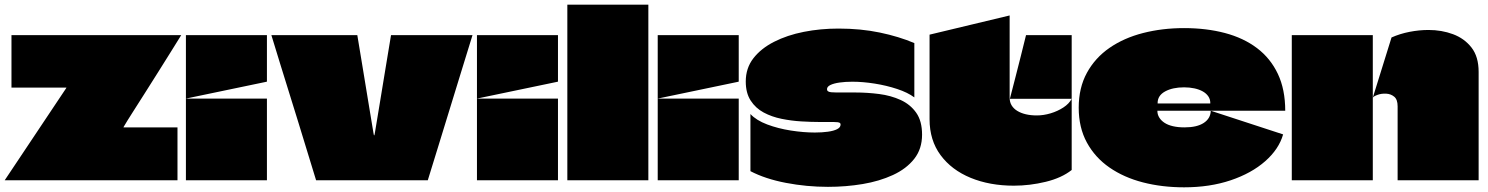

<svg xmlns="http://www.w3.org/2000/svg" viewBox="-20 -770 6354 820"><path d="M29 -396V-620H754Q736 -591 710.5 -550Q685 -509 656 -463Q627 -417 598.5 -372Q570 -327 546 -289.5Q522 -252 508 -228Q508 -227 507.5 -226.5Q507 -226 507.5 -226Q508 -226 508 -226H738V0H0L263 -394Q263 -395 263.5 -395.5Q264 -396 264 -396Q264 -396 263.5 -396Q263 -396 263 -396Z M774 0Q774 -46 774 -91.5Q774 -137 774 -182.5Q774 -228 774 -273Q774 -292 774 -311Q774 -330 774 -349Q832 -349 889.5 -349Q947 -349 1005 -349Q1063 -349 1120 -349Q1120 -291 1120 -233Q1120 -175 1120 -116.5Q1120 -58 1120 0ZM774 -349Q774 -417 774 -485Q774 -553 774 -620H1120Q1120 -587 1120 -554Q1120 -521 1120 -488Q1120 -455 1120 -422Q1120 -422 1119.5 -421.5Q1119 -421 1119 -421Q1033 -403 946.5 -385Q860 -367 774 -349Z M1998 -620Q1974 -542 1950 -464.5Q1926 -387 1902.5 -310Q1879 -233 1855 -155.5Q1831 -78 1807 0H1330Q1311 -62 1292 -124Q1273 -186 1254 -248Q1235 -310 1215.5 -372Q1196 -434 1177 -496Q1158 -558 1139 -620H1506Q1512 -585 1517.5 -550.5Q1523 -516 1529 -481Q1535 -446 1540.5 -411Q1546 -376 1552 -341Q1558 -306 1563.5 -271.5Q1569 -237 1575 -202Q1576 -197 1576.5 -194.5Q1577 -192 1578 -192Q1579 -192 1579.5 -194.5Q1580 -197 1581 -202Q1587 -237 1592.5 -271.5Q1598 -306 1604 -341Q1610 -376 1615.5 -411Q1621 -446 1627 -481Q1633 -516 1638.5 -550.5Q1644 -585 1650 -620Z M2017 0Q2017 -46 2017 -91.5Q2017 -137 2017 -182.5Q2017 -228 2017 -273Q2017 -292 2017 -311Q2017 -330 2017 -349Q2075 -349 2132.5 -349Q2190 -349 2248 -349Q2306 -349 2363 -349Q2363 -291 2363 -233Q2363 -175 2363 -116.5Q2363 -58 2363 0ZM2017 -349Q2017 -417 2017 -485Q2017 -553 2017 -620H2363Q2363 -587 2363 -554Q2363 -521 2363 -488Q2363 -455 2363 -422Q2363 -422 2362.5 -421.5Q2362 -421 2362 -421Q2276 -403 2189.5 -385Q2103 -367 2017 -349Z M2403 0Q2403 -80 2403 -159.5Q2403 -239 2403 -318.5Q2403 -398 2403 -477Q2403 -545 2403 -613.5Q2403 -682 2403 -750H2749Q2749 -708 2749 -666.5Q2749 -625 2749 -583Q2749 -438 2749 -292Q2749 -146 2749 0Z M2789 0Q2789 -46 2789 -91.5Q2789 -137 2789 -182.5Q2789 -228 2789 -273Q2789 -292 2789 -311Q2789 -330 2789 -349Q2847 -349 2904.5 -349Q2962 -349 3020 -349Q3078 -349 3135 -349Q3135 -291 3135 -233Q3135 -175 3135 -116.5Q3135 -58 3135 0ZM2789 -349Q2789 -417 2789 -485Q2789 -553 2789 -620H3135Q3135 -587 3135 -554Q3135 -521 3135 -488Q3135 -455 3135 -422Q3135 -422 3134.5 -421.5Q3134 -421 3134 -421Q3048 -403 2961.5 -385Q2875 -367 2789 -349Z M3165 -422Q3165 -479 3197.5 -521Q3230 -563 3286 -591.5Q3342 -620 3413 -634Q3484 -648 3561 -648Q3656 -648 3737.5 -631Q3819 -614 3885 -586V-354Q3857 -375 3811.5 -390Q3766 -405 3715.5 -413Q3665 -421 3620 -421Q3590 -421 3565.5 -417.5Q3541 -414 3526.5 -407Q3512 -400 3512 -389Q3512 -383 3516.5 -380Q3521 -377 3530 -376Q3539 -375 3553 -375Q3576 -375 3594 -375Q3612 -375 3634 -375Q3684 -375 3734.5 -368.5Q3785 -362 3826.5 -343Q3868 -324 3893 -288.5Q3918 -253 3918 -195Q3918 -134 3884.5 -91.5Q3851 -49 3793.5 -22.5Q3736 4 3664.5 16Q3593 28 3516 28Q3425 28 3336.5 11Q3248 -6 3185 -39V-283Q3210 -256 3256.5 -238.5Q3303 -221 3357.5 -212.5Q3412 -204 3460 -204Q3491 -204 3516 -207.5Q3541 -211 3555.5 -218.5Q3570 -226 3570 -238Q3570 -243 3567 -245Q3564 -247 3557.5 -248Q3551 -249 3540 -249Q3525 -249 3509 -249Q3493 -249 3480 -249Q3445 -249 3402.5 -251.5Q3360 -254 3318 -262.5Q3276 -271 3241.5 -289.5Q3207 -308 3186 -340.5Q3165 -373 3165 -422Z M4293 -348Q4305 -394 4316.5 -439Q4328 -484 4339.5 -529.5Q4351 -575 4362 -620H4557V-348ZM3950 -261Q3950 -347 3950 -442Q3950 -537 3950 -622L4292 -704Q4292 -655 4292 -604Q4292 -553 4292 -502Q4292 -465 4292 -428Q4292 -391 4292 -355Q4292 -354 4292 -354Q4292 -354 4292 -353Q4292 -334 4300.5 -320Q4309 -306 4324.5 -296.5Q4340 -287 4361 -282Q4382 -277 4408 -277Q4437 -277 4467 -286Q4497 -295 4521.5 -311Q4546 -327 4557 -348V-44Q4514 -10 4446 6.5Q4378 23 4310 23Q4207 23 4125.5 -10.5Q4044 -44 3997 -107.5Q3950 -171 3950 -261Z M5039 -226Q5092 -226 5121 -245Q5150 -264 5151 -297L5460 -196Q5442 -133 5383.5 -81.5Q5325 -30 5236 0Q5147 30 5037 30Q4943 30 4861.5 9Q4780 -12 4718.5 -54.5Q4657 -97 4622 -161Q4587 -225 4587 -310Q4587 -395 4622 -459Q4657 -523 4718.5 -565.5Q4780 -608 4862 -629Q4944 -650 5037 -650Q5132 -650 5211.5 -629Q5291 -608 5348.5 -564.5Q5406 -521 5437.5 -454.5Q5469 -388 5469 -297H4924Q4924 -297 4923.5 -297Q4923 -297 4923 -297Q4923 -297 4923 -296Q4923 -281 4931 -268Q4939 -255 4953.5 -245.5Q4968 -236 4989.5 -231Q5011 -226 5039 -226ZM5037 -397Q4988 -397 4956 -379.5Q4924 -362 4924 -330Q4924 -329 4924 -328.5Q4924 -328 4924 -328Q4924 -328 4924.5 -328Q4925 -328 4925 -328H5148Q5149 -328 5149 -328.5Q5149 -329 5149 -330Q5149 -346 5140.5 -358.5Q5132 -371 5117 -379.5Q5102 -388 5081.5 -392.5Q5061 -397 5037 -397Z M5949 0Q5949 -78 5949 -158Q5949 -238 5949 -316Q5949 -345 5934.5 -357Q5920 -369 5900 -370Q5880 -371 5863.5 -365Q5847 -359 5843 -353L5923 -610Q5959 -626 6000 -634Q6041 -642 6081 -642Q6137 -642 6185.5 -624Q6234 -606 6264.5 -567Q6295 -528 6295 -463V0ZM5497 0Q5497 -64 5497 -128.5Q5497 -193 5497 -257.5Q5497 -322 5497 -386Q5497 -445 5497 -503.5Q5497 -562 5497 -620Q5555 -620 5612.5 -620Q5670 -620 5728 -620Q5786 -620 5843 -620Q5843 -584 5843 -551.5Q5843 -519 5843 -486.5Q5843 -454 5843 -421.5Q5843 -389 5843 -353Q5843 -340 5843 -327.5Q5843 -315 5843 -301Q5843 -227 5843 -149Q5843 -71 5843 0Z"/></svg>

Font: Climate Crisis
Style: Regular
Weight: 400
Version: Version 1.003